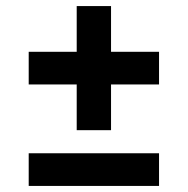

<svg xmlns="http://www.w3.org/2000/svg" viewBox="-20 -612 618 632"><path d="M232.5 -183.5V-334H74.5V-441.5H232.5V-592H345.5V-441.5H503.5V-334H345.5V-183.5ZM74.5 0V-107.5H503.5V0Z"/></svg>

Font: Encode Sans Expanded Expanded SemiBold
Style: Regular
Weight: 600
Width: 7
Designer: Multiple Designers
Foundry: Impallari Type
Version: Version 3.000; ttfautohint (v1.8.3) -l 8 -r 50 -G 200 -x 14 